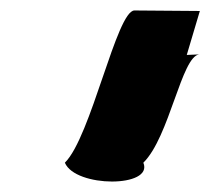

<svg xmlns="http://www.w3.org/2000/svg" viewBox="-20 -621 402 367"><path d="M104 -310C124 -262 274 -262 254 -310C304 -359 327 -514 361 -517L337 -516L362 -600L237 -601C203 -601 154 -359 104 -310ZM361 -517Z"/></svg>

Font: bitstorm
Style: maxcnobl
Weight: 400
Version: Version 0.2